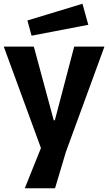

<svg xmlns="http://www.w3.org/2000/svg" viewBox="-20 -836 580 1022"><path d="M112 166 198 -48 0 -588H160L266 -196H272L375 -588H536L331 -28L273 166ZM148 -646 126 -727 419 -816 450 -704Z"/></svg>

Font: Ruda SemiBold
Style: Bold
Weight: 900
Designer: Mariela Monsalve and Angelina Sanchez
Foundry: Mariela Monsalve and Angelina Sanchez
Version: Version 2.000